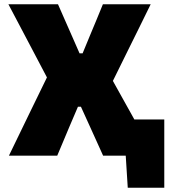

<svg xmlns="http://www.w3.org/2000/svg" viewBox="-20 -733 808 904"><path d="M22 0Q46.5 -50.5 71.8 -102.8Q97 -155 124.5 -211.5L201 -368.5L134.5 -495Q107.5 -546 79.8 -598.8Q52 -651.5 19.5 -713H253Q269.5 -674.5 286 -637.8Q302.5 -601 317 -567.5L354.5 -482H369L404.5 -568Q418.5 -601.5 433.8 -638.2Q449 -675 464.5 -713H689.5Q660 -652.5 633 -598Q606 -543.5 583.5 -498L511.5 -352L585 -220Q592 -207.5 599 -195Q606 -182.5 612.5 -170.5H753.5V151H581.5L572 0H465.5Q449 -37 434.2 -69.2Q419.5 -101.5 406 -131.5L361 -230.5H347L304.5 -131Q291.5 -99.5 278 -67.8Q264.5 -36 249.5 0Z"/></svg>

Font: Commissioner ExtraBold
Style: Regular
Weight: 800
Designer: Kostas Bartsokas
Foundry: Kostas Bartsokas
Version: Version 1.000; ttfautohint (v1.8.3)